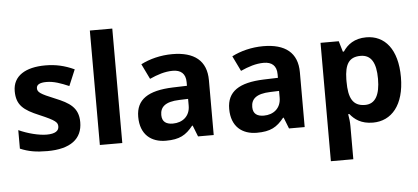

<svg xmlns="http://www.w3.org/2000/svg" viewBox="-60 -946 2763 1270"><g transform="rotate(-5 1321.5 -311.0)"><path d="M459 -213C459 -310 400 -345 307 -383C211 -422 193 -435 193 -461C193 -485 215 -497 259 -497C308 -497 354 -480 408 -457L453 -564C388 -594 329 -607 261 -607C130 -607 45 -556 45 -455C45 -362 91 -326 194 -283C300 -238 312 -224 312 -197C312 -169 289 -150 231 -150C179 -150 105 -169 46 -196V-73C101 -50 150 -41 226 -41C380 -41 459 -102 459 -213Z M724 -51V-811H575V-51Z M1104 -608C1027 -608 953 -589 895 -559L944 -458C995 -481 1045 -498 1098 -498C1151 -498 1183 -472 1183 -415V-391L1088 -388C925 -382 844 -330 844 -214C844 -96 916 -41 1013 -41C1104 -41 1147 -66 1194 -125H1198L1227 -51H1331V-415C1331 -545 1250 -608 1104 -608ZM1125 -302 1183 -304V-259C1183 -189 1133 -150 1069 -150C1026 -150 997 -167 997 -213C997 -265 1029 -299 1125 -302Z M1708 -608C1631 -608 1557 -589 1499 -559L1548 -458C1599 -481 1649 -498 1702 -498C1755 -498 1787 -472 1787 -415V-391L1692 -388C1529 -382 1448 -330 1448 -214C1448 -96 1520 -41 1617 -41C1708 -41 1751 -66 1798 -125H1802L1831 -51H1935V-415C1935 -545 1854 -608 1708 -608ZM1729 -302 1787 -304V-259C1787 -189 1737 -150 1673 -150C1630 -150 1601 -167 1601 -213C1601 -265 1633 -299 1729 -302Z M2392 -607C2313 -607 2266 -570 2237 -526H2230L2209 -597H2088V189H2237V-31C2237 -57 2234 -85 2229 -111H2237C2266 -75 2309 -41 2388 -41C2511 -41 2598 -139 2598 -325C2598 -510 2515 -607 2392 -607ZM2344 -488C2414 -488 2446 -434 2446 -327C2446 -220 2414 -162 2346 -162C2263 -162 2237 -220 2237 -326V-342C2239 -440 2266 -488 2344 -488Z"/></g></svg>

Font: Noto Sans Tamil UI
Style: Bold
Weight: 700
Designer: Jelle Bosma - Monotype Design Team
Foundry: Monotype Imaging Inc.
Version: Version 2.004